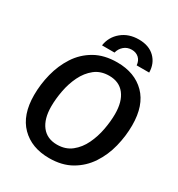

<svg xmlns="http://www.w3.org/2000/svg" viewBox="-198 -966 1025 1107"><g transform="rotate(30 314.5 -413.0)"><path d="M294.2 12.5Q177.5 12.5 107.9 -57.5Q38.3 -127.5 38.3 -260Q38.3 -330.8 56.2 -402.1Q74.2 -473.3 112.5 -532.5Q150.8 -591.7 212.5 -627.1Q274.2 -662.5 360.8 -662.5Q477.5 -662.5 546.7 -592.9Q615.8 -523.3 615.8 -390.8Q615.8 -319.2 597.9 -247.5Q580 -175.8 541.2 -117.1Q502.5 -58.3 441.2 -22.9Q380 12.5 294.2 12.5ZM295 -77.5Q351.7 -77.5 390.8 -108.8Q430 -140 453.3 -188.8Q476.7 -237.5 487.1 -293.3Q497.5 -349.2 497.5 -397.5Q497.5 -480 461.7 -526.2Q425.8 -572.5 359.2 -572.5Q302.5 -572.5 263.8 -541.7Q225 -510.8 201.2 -462.1Q177.5 -413.3 167.1 -357.5Q156.7 -301.7 156.7 -252.5Q156.7 -170 192.5 -123.8Q228.3 -77.5 295 -77.5ZM234.2 -703.3Q243.3 -763.3 289.2 -801.2Q335 -839.2 402.5 -839.2Q470 -839.2 508.8 -801.2Q547.5 -763.3 548.3 -703.3H465Q462.5 -733.3 443.8 -750.4Q425 -767.5 396.7 -767.5Q366.7 -767.5 345.4 -749.2Q324.2 -730.8 317.5 -703.3Z"/></g></svg>

Font: Familjen Grotesk Medium
Style: Italic
Weight: 500
Italic angle: -9.46201°
Designer: Anders Wikstroem, Jonas Baeckman, Matilda Gysing, Kristian Moeller
Foundry: Familjen STHLM AB
Version: Version 2.002; ttfautohint (v1.8.4.7-5d5b)